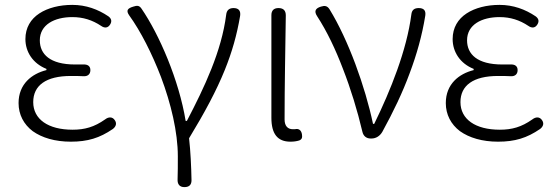

<svg xmlns="http://www.w3.org/2000/svg" viewBox="-20 -567 2274 786"><path d="M141 -512C106 -489 84 -454 84 -407C84 -354 115 -307 170 -285V-280C110 -265 56 -223 56 -145C56 -98 77 -58 114 -30C152 -3 205 13 270 13C339 13 388 -2 442 -39C455 -49 459 -62 450 -75C440 -90 424 -89 410 -78C366 -47 327 -36 277 -36C177 -36 116 -79 116 -149C116 -217 168 -256 270 -256C288 -256 304 -256 322 -255C339 -254 350 -263 350 -280C350 -297 338 -304 321 -303C309 -303 299 -303 287 -303C185 -303 143 -345 143 -402C143 -466 203 -497 276 -497C320 -497 358 -485 394 -461C408 -451 422 -452 431 -467C439 -480 436 -491 424 -500C381 -529 332 -547 276 -547C224 -547 176 -535 141 -512Z M900 -280C930 -354 950 -425 963 -502C966 -523 957 -534 936 -534C918 -534 908 -525 906 -507C887 -357 817 -210 745 -72H740C713 -238 632 -426 559 -532C550 -545 541 -545 526 -540C502 -533 495 -524 509 -504C556 -439 602 -348 639 -252C680 -143 708 -26 708 73C708 113 708 135 707 167C706 187 715 199 735 199C754 199 764 190 764 171C763 115 760 52 754 -1C819 -108 866 -196 900 -280Z M1091 -421V-309V-85C1091 -19 1116 13 1169 13C1184 13 1195 11 1205 8C1217 3 1218 -5 1216 -18C1213 -34 1203 -42 1187 -38C1184 -38 1182 -38 1179 -38C1159 -38 1145 -50 1145 -78C1145 -216 1148 -359 1150 -504C1150 -524 1140 -534 1120 -534C1101 -534 1091 -524 1091 -505Z M1384 -285C1416 -203 1443 -115 1464 -26C1468 -10 1480 0 1497 0H1501C1519 0 1535 -10 1545 -27C1590 -109 1628 -188 1657 -267C1686 -344 1708 -422 1721 -503C1724 -524 1715 -534 1694 -534C1676 -534 1666 -526 1664 -508C1645 -361 1579 -197 1512 -60H1507C1475 -212 1406 -404 1329 -529C1320 -543 1310 -545 1294 -540C1271 -533 1265 -521 1278 -501C1319 -438 1354 -364 1384 -285Z M1890 -512C1855 -489 1833 -454 1833 -407C1833 -354 1864 -307 1919 -285V-280C1859 -265 1805 -223 1805 -145C1805 -98 1826 -58 1863 -30C1901 -3 1954 13 2019 13C2088 13 2137 -2 2191 -39C2204 -49 2208 -62 2199 -75C2189 -90 2173 -89 2159 -78C2115 -47 2076 -36 2026 -36C1926 -36 1865 -79 1865 -149C1865 -217 1917 -256 2019 -256C2037 -256 2053 -256 2071 -255C2088 -254 2099 -263 2099 -280C2099 -297 2087 -304 2070 -303C2058 -303 2048 -303 2036 -303C1934 -303 1892 -345 1892 -402C1892 -466 1952 -497 2025 -497C2069 -497 2107 -485 2143 -461C2157 -451 2171 -452 2180 -467C2188 -480 2185 -491 2173 -500C2130 -529 2081 -547 2025 -547C1973 -547 1925 -535 1890 -512Z"/></svg>

Font: GenSenRounded2 TW L
Style: Regular
Weight: 300
Version: Version 2.100;PS 2.1;hotconv 16.6.51;makeotf.lib2.5.65220 DE